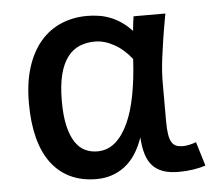

<svg xmlns="http://www.w3.org/2000/svg" viewBox="-44 -575 709 637"><g transform="rotate(-5 310.5 -256.0)"><path d="M616.2 2Q598.6 7.8 575 11.5Q551.3 15.1 527.8 15.1Q496.1 15.1 474.6 7.6Q453.1 0 439.2 -15.4Q425.3 -30.8 418.2 -54.4Q411.1 -78.1 409.2 -109.9Q387.2 -45.9 346.7 -15.4Q306.2 15.1 252.9 15.1Q203.6 15.1 165.8 -2.9Q127.9 -21 102.3 -55.4Q76.7 -89.8 63.7 -140.1Q50.8 -190.4 50.8 -254.9Q50.8 -323.2 67.1 -374.3Q83.5 -425.3 112.5 -459.2Q141.6 -493.2 181.4 -510Q221.2 -526.9 268.1 -526.9Q287.6 -526.9 306.9 -523.9Q326.2 -521 345 -513.7Q363.8 -506.3 381.6 -494.1Q399.4 -481.9 416 -463.9Q417 -477.5 418.7 -490Q420.4 -502.4 421.9 -512.2H527.8Q519 -464.8 513.7 -429.9Q508.3 -395 504.9 -368.4Q501.5 -341.8 500.2 -320.8Q499 -299.8 499 -280.8V-157.2Q499 -129.9 501.7 -112.8Q504.4 -95.7 510.3 -85.9Q516.1 -76.2 525.4 -72.5Q534.7 -68.8 547.9 -68.8Q557.6 -68.8 569.8 -71.5Q582 -74.2 591.8 -78.1ZM263.2 -76.2Q297.4 -76.2 323 -98.1Q348.6 -120.1 366.5 -159.2Q384.3 -198.2 394.5 -252.4Q404.8 -306.6 408.2 -371.1Q382.3 -404.3 350.1 -422.1Q317.9 -439.9 287.1 -439.9Q258.8 -439.9 235.6 -430.4Q212.4 -420.9 195.6 -398.9Q178.7 -377 169.4 -340.8Q160.2 -304.7 160.2 -252Q160.2 -203.6 168 -170.2Q175.8 -136.7 189.5 -115.7Q203.1 -94.7 222.2 -85.4Q241.2 -76.2 263.2 -76.2Z"/></g></svg>

Font: Clear Sans Medium
Style: Regular
Weight: 500
Foundry: Intel Corporation
Version: Version 1.00